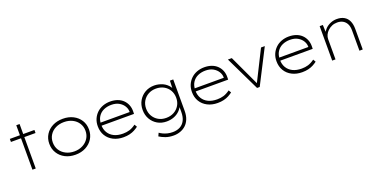

<svg xmlns="http://www.w3.org/2000/svg" viewBox="-19 -1582 5374 2723"><g transform="rotate(-20 2668.0 -220.5)"><path d="M218 0V-671H268V0ZM66 -474V-520H437V-474Z M868 10Q780 10 712.5 -25Q645 -60 606.5 -122Q568 -184 568 -263Q568 -341 606.5 -402Q645 -463 712.5 -497.5Q780 -532 868 -532Q955 -532 1022.5 -497.5Q1090 -463 1128.5 -402Q1167 -341 1167 -263Q1167 -184 1128.5 -122.5Q1090 -61 1022.5 -25.5Q955 10 868 10ZM868 -40Q938 -40 994 -69Q1050 -98 1082 -148Q1114 -198 1114 -263Q1114 -326 1082 -376Q1050 -426 994 -454Q938 -482 868 -482Q796 -482 740 -454Q684 -426 652.5 -376.5Q621 -327 621 -263Q621 -198 652.5 -148Q684 -98 740.5 -69Q797 -40 868 -40Z M1592 10Q1506 10 1439.5 -24Q1373 -58 1336 -119Q1299 -180 1299 -261Q1299 -322 1320.5 -371Q1342 -420 1380 -456.5Q1418 -493 1470 -512.5Q1522 -532 1582 -532Q1642 -532 1691 -514.5Q1740 -497 1774.5 -463.5Q1809 -430 1827 -384Q1845 -338 1843 -282L1842 -251H1339V-297H1815L1794 -283L1793 -307Q1793 -347 1768.5 -387.5Q1744 -428 1697 -455Q1650 -482 1581 -482Q1518 -482 1466 -458.5Q1414 -435 1383 -386.5Q1352 -338 1352 -264Q1352 -196 1382 -146Q1412 -96 1467.5 -68.5Q1523 -41 1602 -41Q1655 -41 1700 -54.5Q1745 -68 1796 -105L1819 -66Q1793 -46 1759.5 -28Q1726 -10 1684.5 0Q1643 10 1592 10Z M2269 230Q2199 230 2146.5 210.5Q2094 191 2057 167L2079 119Q2101 135 2129.5 148.5Q2158 162 2194 171Q2230 180 2272 180Q2335 180 2382 155.5Q2429 131 2455.5 80Q2482 29 2482 -49V-139L2497 -151Q2478 -103 2442 -67Q2406 -31 2355 -11Q2304 9 2243 9Q2166 9 2106 -26Q2046 -61 2011 -122Q1976 -183 1976 -261Q1976 -340 2012 -401Q2048 -462 2109 -497Q2170 -532 2247 -532Q2280 -532 2313 -524.5Q2346 -517 2374.5 -504Q2403 -491 2427 -471Q2451 -451 2469 -425.5Q2487 -400 2498 -369L2477 -382L2482 -520H2532V-48Q2532 23 2511.5 75Q2491 127 2455 161Q2419 195 2370.5 212.5Q2322 230 2269 230ZM2254 -41Q2321 -41 2372.5 -69.5Q2424 -98 2453.5 -147.5Q2483 -197 2483 -261Q2483 -326 2453.5 -376Q2424 -426 2372.5 -454Q2321 -482 2255 -482Q2190 -482 2139 -453.5Q2088 -425 2058.5 -375.5Q2029 -326 2029 -262Q2029 -199 2058 -149Q2087 -99 2137.5 -70Q2188 -41 2254 -41Z M3013 10Q2927 10 2860.5 -24Q2794 -58 2757 -119Q2720 -180 2720 -261Q2720 -322 2741.5 -371Q2763 -420 2801 -456.5Q2839 -493 2891 -512.5Q2943 -532 3003 -532Q3063 -532 3112 -514.5Q3161 -497 3195.5 -463.5Q3230 -430 3248 -384Q3266 -338 3264 -282L3263 -251H2760V-297H3236L3215 -283L3214 -307Q3214 -347 3189.5 -387.5Q3165 -428 3118 -455Q3071 -482 3002 -482Q2939 -482 2887 -458.5Q2835 -435 2804 -386.5Q2773 -338 2773 -264Q2773 -196 2803 -146Q2833 -96 2888.5 -68.5Q2944 -41 3023 -41Q3076 -41 3121 -54.5Q3166 -68 3217 -105L3240 -66Q3214 -46 3180.5 -28Q3147 -10 3105.5 0Q3064 10 3013 10Z M3608 0 3357 -520H3416L3635 -51L3615 -37L3857 -520H3914L3648 0Z M4289 10Q4203 10 4136.5 -24Q4070 -58 4033 -119Q3996 -180 3996 -261Q3996 -322 4017.5 -371Q4039 -420 4077 -456.5Q4115 -493 4167 -512.5Q4219 -532 4279 -532Q4339 -532 4388 -514.5Q4437 -497 4471.5 -463.5Q4506 -430 4524 -384Q4542 -338 4540 -282L4539 -251H4036V-297H4512L4491 -283L4490 -307Q4490 -347 4465.5 -387.5Q4441 -428 4394 -455Q4347 -482 4278 -482Q4215 -482 4163 -458.5Q4111 -435 4080 -386.5Q4049 -338 4049 -264Q4049 -196 4079 -146Q4109 -96 4164.5 -68.5Q4220 -41 4299 -41Q4352 -41 4397 -54.5Q4442 -68 4493 -105L4516 -66Q4490 -46 4456.5 -28Q4423 -10 4381.5 0Q4340 10 4289 10Z M4742 0V-520H4790L4795 -394L4785 -395Q4798 -430 4829.5 -461.5Q4861 -493 4906.5 -512.5Q4952 -532 5004 -532Q5068 -532 5113 -506Q5158 -480 5180.5 -430.5Q5203 -381 5203 -311V0H5153V-306Q5153 -364 5133.5 -403Q5114 -442 5078 -463Q5042 -484 4992 -484Q4948 -484 4912 -468.5Q4876 -453 4848.5 -427Q4821 -401 4806.5 -369.5Q4792 -338 4792 -304V0H4767Q4765 0 4759 0Q4753 0 4742 0Z"/></g></svg>

Font: Lexend Exa ExtraLight
Style: Regular
Weight: 250
Designer: Bonnie Shaver-Troup, Thomas Jockin
Foundry: Lexend
Version: Version 1.007